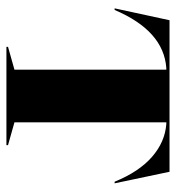

<svg xmlns="http://www.w3.org/2000/svg" viewBox="5 -553 548 598"><g transform="rotate(90 279.0 -254.0)"><path d="M126 -5 197 -25V-498H192Q76 -490 11 -337H6L43 -508H515L551 -337H546Q515 -413 468.5 -453.5Q422 -494 366 -498H361V-25L432 -5V0H126Z"/></g></svg>

Font: Nyght Serif Bold
Style: Regular
Weight: 700
Designer: Maksym Kobuzan
Version: Version 0.410